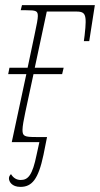

<svg xmlns="http://www.w3.org/2000/svg" viewBox="-20 -556 391 751"><path d="M60 175C105 175 130 145 150 50L164 -20H121C76 -20 68 -23 68 -48C68 -62 73 -89 79 -117L111 -266H223L229 -291H116L163 -511H273C314 -511 321 -505 311 -418L308 -395H329L351 -536H66L61 -516H82C122 -516 128 -513 128 -493C128 -483 124 -460 115 -419L88 -291H17L12 -266H83L26 0H134L123 50C107 129 90 148 61 148C45 148 32 140 23 125C17 131 15 136 15 142C15 154 26 175 60 175Z"/></svg>

Font: Noto Serif Condensed Thin
Style: Italic
Weight: 100
Width: 3
Italic angle: -12°
Designer: Monotype Design Team
Foundry: Monotype Imaging Inc.
Version: Version 2.013